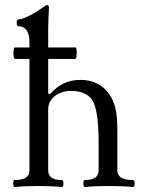

<svg xmlns="http://www.w3.org/2000/svg" viewBox="-20 -745 575 769"><path d="M39 4Q35 4 33.5 -3Q32 -10 33.5 -17Q35 -24 39 -24Q98 -24 98 -62V-573Q98 -640 53 -640Q49 -640 47.5 -647Q46 -654 47.5 -660.5Q49 -667 53 -667Q62 -667 79.5 -674Q97 -681 116 -692Q135 -703 148 -713Q156 -719 161 -722Q166 -725 170 -725Q176 -725 176 -711Q175 -685 174 -669Q173 -653 173 -636V-370L180 -368Q206 -397 235.5 -411Q265 -425 302 -425Q378 -425 418 -367Q435 -343 442.5 -310Q450 -277 450 -224V-62Q450 -24 512 -24Q517 -24 518.5 -17Q520 -10 518.5 -3Q517 4 512 4Q492 2 469 1Q446 0 416 0Q387 0 363.5 1Q340 2 320 4Q316 4 314.5 -3Q313 -10 314.5 -17Q316 -24 320 -24Q375 -24 375 -62V-173Q375 -231 370 -271.5Q365 -312 355 -334Q345 -357 321.5 -369Q298 -381 266 -381Q239 -381 218 -371.5Q197 -362 185 -345.5Q173 -329 173 -307V-62Q173 -24 227 -24Q232 -24 233.5 -17Q235 -10 233.5 -3Q232 4 227 4Q208 2 185 1Q162 0 133 0Q104 0 81.5 1Q59 2 39 4ZM40 -509Q36 -509 34.5 -520.5Q33 -532 34.5 -543.5Q36 -555 40 -555H282Q286 -555 287 -543.5Q288 -532 286.5 -520.5Q285 -509 281 -509Z"/></svg>

Font: Junicode VF
Style: Regular
Weight: 400
Designer: Peter S. Baker
Version: Version 2.213